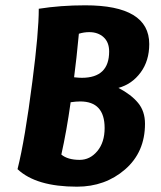

<svg xmlns="http://www.w3.org/2000/svg" viewBox="-20 -693 606 723"><path d="M46 -56Q74 -167 102 -387Q126 -572 126 -660Q208 -673 301 -673Q542 -673 542 -527Q542 -464 509.5 -420Q477 -376 426 -362Q474 -337 500 -305.5Q526 -274 526 -227Q526 -120 451 -55Q376 10 270 10Q116 10 46 -56ZM280 -91Q319 -91 346.5 -124Q374 -157 374 -211Q374 -311 282 -311Q266 -311 246 -308Q231 -200 211 -111Q235 -91 280 -91ZM277 -566Q268 -470 259 -402Q277 -400 288 -400Q391 -400 391 -499Q391 -534 370 -553Q349 -572 316 -572Q296 -572 277 -566Z"/></svg>

Font: Overlock Black
Style: Italic
Weight: 900
Designer: Dario Muhafara
Foundry: Dario Manuel Muhafara
Version: Version 1.002